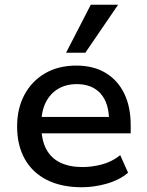

<svg xmlns="http://www.w3.org/2000/svg" viewBox="-20 -779 619 808"><path d="M324 9Q239 9 178 -21.5Q117 -52 84.5 -109.5Q52 -167 52 -247Q52 -322 82.5 -379.5Q113 -437 169 -470Q225 -503 301 -503Q373 -503 424 -472.5Q475 -442 502.5 -386Q530 -330 530 -252V-218H135V-287H456L439 -270Q439 -345 403.5 -385Q368 -425 303 -425Q258 -425 224.5 -405Q191 -385 172.5 -348Q154 -311 154 -259V-249Q154 -191 174 -152.5Q194 -114 233 -95Q272 -76 327 -76Q367 -76 409 -87Q451 -98 486 -126L519 -52Q482 -21 429 -6Q376 9 324 9ZM258 -557 362 -759H477L339 -557Z"/></svg>

Font: Nunito Sans 9pt SemiBold
Style: Regular
Weight: 600
Version: Version 3.101;gftools[0.9.27]